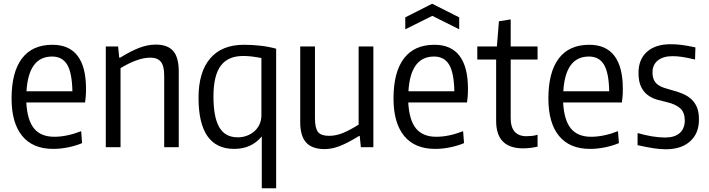

<svg xmlns="http://www.w3.org/2000/svg" viewBox="-20 -789 3802 1029"><path d="M265 9Q156 9 99 -60.5Q42 -130 42 -261Q42 -402 97.5 -475.5Q153 -549 261 -549Q351 -549 396 -489.5Q441 -430 441 -313Q441 -288 439.5 -271.5Q438 -255 436 -240H121Q126 -145 162.5 -100.5Q199 -56 271 -56Q338 -56 415 -86L420 -22Q387 -8 346 0.5Q305 9 265 9ZM259 -486Q133 -486 122 -300H368Q366 -399 340 -442.5Q314 -486 259 -486Z M547 -540H613L619 -480H624Q684 -517 728.5 -533.5Q773 -550 815 -550Q878 -550 908 -516Q938 -482 938 -406V0H860V-384Q860 -436 842 -458Q824 -480 786 -480Q751 -480 711 -465.5Q671 -451 626 -424V0H547Z M1383 -58Q1328 9 1235 9Q1044 9 1044 -265Q1044 -403 1106.5 -476Q1169 -549 1287 -549Q1332 -549 1376 -544Q1420 -539 1460 -528V220H1383ZM1254 -53Q1280 -53 1303 -61.5Q1326 -70 1343.5 -85.5Q1361 -101 1371 -123Q1381 -145 1381 -172V-478Q1349 -484 1327 -486.5Q1305 -489 1283 -489Q1202 -489 1163 -436.5Q1124 -384 1124 -272Q1124 -160 1155.5 -106.5Q1187 -53 1254 -53Z M1719 10Q1653 10 1621 -25Q1589 -60 1589 -134V-540H1668V-155Q1668 -102 1684.5 -81.5Q1701 -61 1743 -61Q1781 -61 1818.5 -76.5Q1856 -92 1902 -121V-540H1981V0H1914L1908 -60H1904Q1873 -41 1848 -28Q1823 -15 1801.5 -6.5Q1780 2 1760 6Q1740 10 1719 10Z M2152 -696 2296 -769 2441 -696V-632L2297 -704L2152 -632ZM2312 9Q2203 9 2146 -60.5Q2089 -130 2089 -261Q2089 -402 2144.5 -475.5Q2200 -549 2308 -549Q2398 -549 2443 -489.5Q2488 -430 2488 -313Q2488 -288 2486.5 -271.5Q2485 -255 2483 -240H2168Q2173 -145 2209.5 -100.5Q2246 -56 2318 -56Q2385 -56 2462 -86L2467 -22Q2434 -8 2393 0.5Q2352 9 2312 9ZM2306 -486Q2180 -486 2169 -300H2415Q2413 -399 2387 -442.5Q2361 -486 2306 -486Z M2783 6Q2639 6 2639 -141V-470H2538V-540H2643L2654 -675L2717 -685V-540H2861V-470H2717V-156Q2717 -59 2802 -59Q2814 -59 2830 -60.5Q2846 -62 2861 -67V-3Q2820 6 2783 6Z M3142 9Q3033 9 2976 -60.5Q2919 -130 2919 -261Q2919 -402 2974.5 -475.5Q3030 -549 3138 -549Q3228 -549 3273 -489.5Q3318 -430 3318 -313Q3318 -288 3316.5 -271.5Q3315 -255 3313 -240H2998Q3003 -145 3039.5 -100.5Q3076 -56 3148 -56Q3215 -56 3292 -86L3297 -22Q3264 -8 3223 0.5Q3182 9 3142 9ZM3136 -486Q3010 -486 2999 -300H3245Q3243 -399 3217 -442.5Q3191 -486 3136 -486Z M3549 11Q3517 11 3482 5.5Q3447 0 3397 -11V-76Q3435 -65 3472.5 -58.5Q3510 -52 3545 -52Q3596 -52 3623 -76Q3650 -100 3650 -144Q3650 -186 3626 -208Q3602 -230 3556 -241Q3530 -247 3503 -254.5Q3476 -262 3453.5 -278Q3431 -294 3416.5 -322.5Q3402 -351 3402 -399Q3402 -471 3447.5 -511.5Q3493 -552 3574 -552Q3603 -552 3631.5 -548.5Q3660 -545 3707 -535L3705 -470Q3662 -480 3635.5 -484Q3609 -488 3585 -488Q3534 -488 3505.5 -465Q3477 -442 3477 -401Q3477 -376 3485 -360Q3493 -344 3507 -334Q3521 -324 3540 -318Q3559 -312 3580 -306Q3612 -298 3639 -286.5Q3666 -275 3685.5 -257Q3705 -239 3715.5 -213Q3726 -187 3726 -148Q3726 -74 3678.5 -31.5Q3631 11 3549 11Z"/></svg>

Font: Encode Sans Condensed
Style: Regular
Weight: 400
Designer: Pablo Impallari, Andres Torresi
Foundry: Pablo Impallari, Andres Torresi
Version: Version 1.000; ttfautohint (v1.00) -l 8 -r 50 -G 200 -x 14 -